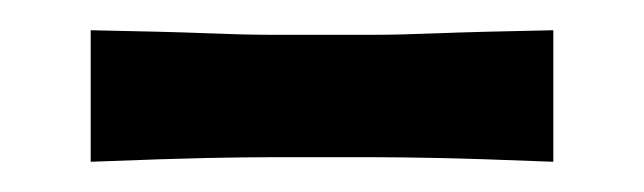

<svg xmlns="http://www.w3.org/2000/svg" viewBox="-20 -682 426 127"><path d="M40 -575V-662Q92 -661 117 -660Q142 -659 157.5 -659Q173 -659 193 -659Q214 -659 229 -659Q244 -659 269.5 -660Q295 -661 346 -662V-575Q295 -577 269.5 -577.5Q244 -578 229 -578Q214 -578 193 -578Q173 -578 157.5 -578Q142 -578 117 -577.5Q92 -577 40 -575Z"/></svg>

Font: Ojuju ExtraLight ExtraBold
Style: Regular
Weight: 800
Version: Version 1.000